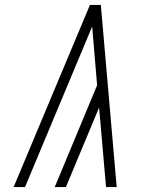

<svg xmlns="http://www.w3.org/2000/svg" viewBox="-20 -755 640 775"><path d="M35 0 343 -735H387L451 0H408L380 -321L246 0H201L372 -411L352 -648L81 0Z"/></svg>

Font: Iosevka SS04 XLt Ex
Style: Italic
Weight: 200
Width: 7
Italic angle: -9°
Monospace: yes
Designer: Belleve Invis
Foundry: Belleve Invis
Version: Version 19.0.0; ttfautohint (v1.8.4)